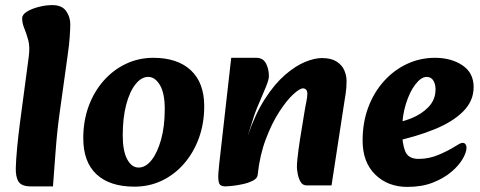

<svg xmlns="http://www.w3.org/2000/svg" viewBox="-20 -718 1886 754"><path d="M101 14Q65 14 53 -4.5Q41 -23 42 -59Q43 -93 47.5 -140Q52 -187 58 -233L93 -496Q98 -534 91 -560Q84 -586 75.5 -606.5Q67 -627 67 -646Q67 -661 86 -672.5Q105 -684 132.5 -691Q160 -698 185 -698Q223 -698 239.5 -675Q256 -652 256 -623Q256 -608 254 -576Q252 -544 246 -503L214 -273Q204 -201 198.5 -126Q193 -51 188 14Z M508 15Q411 15 359 -33.5Q307 -82 307 -175Q307 -243 328 -300.5Q349 -358 387 -401Q425 -444 475 -467.5Q525 -491 582 -491Q677 -491 729.5 -442Q782 -393 782 -301Q782 -233 761 -175.5Q740 -118 702.5 -75Q665 -32 615.5 -8.5Q566 15 508 15ZM524 -60Q552 -60 575 -89Q598 -118 612.5 -169.5Q627 -221 627 -290Q627 -352 608 -384Q589 -416 562 -416Q535 -416 512 -387Q489 -358 475.5 -306.5Q462 -255 462 -186Q462 -125 479.5 -92.5Q497 -60 524 -60Z M1184 10Q1168 10 1160 -4.5Q1152 -19 1149 -36Q1146 -53 1146 -62Q1146 -76 1148 -94Q1150 -112 1152.5 -132Q1155 -152 1158 -170L1175 -274Q1178 -294 1182.5 -315.5Q1187 -337 1187 -350Q1187 -361 1182 -366Q1177 -371 1170 -371Q1157 -371 1131 -347Q1105 -323 1076 -278Q1047 -233 1023.5 -170.5Q1000 -108 992 -32L953 -185Q983 -272 1021 -330.5Q1059 -389 1099.5 -424Q1140 -459 1177.5 -474.5Q1215 -490 1244 -490Q1280 -490 1301.5 -476.5Q1323 -463 1332 -442Q1341 -421 1341 -400Q1341 -373 1337.5 -351Q1334 -329 1330 -303L1282 10ZM867 14Q854 14 846.5 9.5Q839 5 837.5 -14Q836 -33 841 -75L888 -491H986Q1013 -491 1024.5 -469Q1036 -447 1036 -419Q1036 -406 1025 -378.5Q1014 -351 1000.5 -320.5Q987 -290 979 -267L953 -185L1009 -191L992 -32Q991 -18 974 -9Q957 0 934 5Q911 10 892 12Q873 14 867 14Z M1580 16Q1503 16 1453.5 -32.5Q1404 -81 1404 -166Q1404 -237 1426 -296Q1448 -355 1487.5 -399Q1527 -443 1578.5 -467Q1630 -491 1688 -491Q1752 -491 1796 -461.5Q1840 -432 1840 -376Q1840 -322 1799.5 -281Q1759 -240 1687 -210.5Q1615 -181 1520 -161L1507 -231Q1555 -237 1595.5 -253.5Q1636 -270 1662 -297Q1688 -324 1690 -359Q1692 -383 1683 -399.5Q1674 -416 1656 -416Q1634 -416 1611.5 -387Q1589 -358 1574 -310Q1559 -262 1559 -206Q1559 -155 1571 -124.5Q1583 -94 1624 -94Q1665 -94 1703.5 -110.5Q1742 -127 1767 -143Q1775 -148 1783 -152.5Q1791 -157 1797 -157Q1804 -157 1808 -151.5Q1812 -146 1812 -138Q1812 -120 1797 -94Q1782 -68 1752.5 -43Q1723 -18 1680 -1Q1637 16 1580 16Z"/></svg>

Font: Alkatra
Style: Regular
Weight: 400
Designer: Suman Bhandary
Version: Version 1.100;gftools[0.9.22]